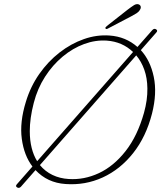

<svg xmlns="http://www.w3.org/2000/svg" viewBox="-20 -886 798 938"><path d="M63.5 29.5Q53.5 23.5 63 13.5L138.5 -72.5Q97.5 -126 86.5 -207.5Q75.5 -289 106.5 -389Q129 -463.5 172 -524.8Q215 -586 271 -629.5Q327 -673 389.8 -695Q452.5 -717 515 -712.5Q594.5 -707 651.5 -656.5L724 -739Q733.5 -749 743 -742.5Q752.5 -736 743 -726.5L668 -641Q714.5 -590.5 731.2 -510.5Q748 -430.5 722.5 -330.5Q693.5 -217.5 630.5 -138Q567.5 -58.5 482 -19.2Q396.5 20 300 13Q211.5 7 153.5 -55L82 26.5Q73 35.5 63.5 29.5ZM125.5 -245.5Q125.5 -200 134.8 -163.2Q144 -126.5 161.5 -98.5L630 -632Q577.5 -682 502.5 -687.5Q447 -691.5 391.2 -671Q335.5 -650.5 286.2 -609.5Q237 -568.5 200 -511Q163 -453.5 145 -383.5Q135 -345 130.2 -310.5Q125.5 -276 125.5 -245.5ZM315.5 -11.5Q391 -6.5 463.2 -40.2Q535.5 -74 593.5 -147.8Q651.5 -221.5 683.5 -335Q701 -398 700 -454Q699.5 -504.5 685 -545.2Q670.5 -586 645.5 -615.5L175 -79.5Q200.5 -48.5 236.5 -31.2Q272.5 -14 315.5 -11.5ZM602 -837.5Q621.5 -852.5 634.2 -860.5Q647 -868.5 658 -864.5Q666 -861 667.5 -853.5Q669 -846 663.5 -838Q658.5 -828.5 647.2 -821.2Q636 -814 621.5 -806.5L506 -746Q498.5 -742 495.5 -747Q493.5 -749.5 496 -752.8Q498.5 -756 502 -759Z"/></svg>

Font: Fraunces 9pt S050 Thin
Style: Italic
Weight: 100
Italic angle: -16°
Version: Version 1.000; ttfautohint (v1.8.3)